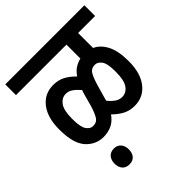

<svg xmlns="http://www.w3.org/2000/svg" viewBox="-211 -747 1014 1014"><g transform="rotate(-45 295.5 -240.5)"><path d="M0 -542V-622H591V-542H464V-430Q502 -413 525 -368.5Q548 -324 548 -247Q548 -159 508.5 -108.5Q469 -58 403 -58Q367 -58 338.5 -73Q310 -88 283 -115Q260 -83 232 -70.5Q204 -58 172 -58Q113 -58 73 -103Q33 -148 33 -252Q33 -340 72 -390.5Q111 -441 177 -441Q214 -441 242.5 -426Q271 -411 298 -383Q315 -408 335 -420.5Q355 -433 377 -438V-542ZM321 -203Q319 -193 316 -184Q334 -162 351.5 -150Q369 -138 390 -138Q420 -138 440 -165Q460 -192 460 -258Q460 -319 444 -340Q428 -361 408 -361Q380 -361 367 -339Q354 -317 342 -276ZM121 -244Q121 -182 136.5 -160Q152 -138 173 -138Q201 -138 214.5 -160.5Q228 -183 240 -224L260 -297Q263 -306 266 -314Q246 -337 228.5 -349Q211 -361 191 -361Q161 -361 141 -334Q121 -307 121 -244ZM112 82Q112 56 126 39.5Q140 23 166 23Q191 23 205 39.5Q219 56 219 82Q219 109 205 125Q191 141 166 141Q140 141 126 125Q112 109 112 82Z"/></g></svg>

Font: Noto Sans ExtraCondensed Medium
Style: Italic
Weight: 500
Width: 2
Italic angle: -12°
Designer: Monotype Design Team
Foundry: Monotype Imaging Inc.
Version: Version 2.013; ttfautohint (v1.8.4.7-5d5b)